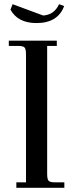

<svg xmlns="http://www.w3.org/2000/svg" viewBox="-20 -896 346 916"><path d="M22 -677V-702H251V-677H205V-66Q205 -41 212 -33.5Q219 -26 244 -26H287V0H58V-26H104V-637Q104 -662 97 -669.5Q90 -677 65 -677ZM30 -850 40 -876 186 -822Q238 -825 262 -876L286 -867Q256 -786 154 -786Q65 -786 30 -850Z"/></svg>

Font: Dihjauti
Style: Bold
Weight: 700
Designer: T. Christopher White
Version: Version 3.0.0